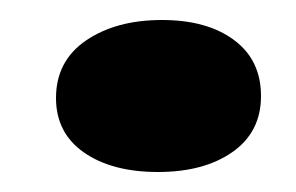

<svg xmlns="http://www.w3.org/2000/svg" viewBox="-20 -332 296 192"><path d="M241 -236Q241 -200 212.5 -180Q184 -160 138 -160Q92 -160 64 -179.5Q36 -199 36 -234Q36 -271 66 -291.5Q96 -312 142 -312Q187 -312 214 -292Q241 -272 241 -236Z"/></svg>

Font: Sansita ExtraBold Italic
Style: Regular
Weight: 800
Italic angle: -11°
Designer: Pablo Cosgaya
Foundry: Omnibus-Type
Version: Version 1.006